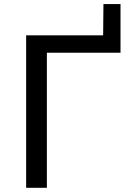

<svg xmlns="http://www.w3.org/2000/svg" viewBox="-20 -898 642 918"><path d="M105 0H204.1V-646H556.2V-878.4H474.6L473.1 -729H105Z"/></svg>

Font: Hack
Style: Regular
Weight: 400
Monospace: yes
Designer: Christopher Simpkins
Foundry: Christopher Simpkins
Version: Version 2.010